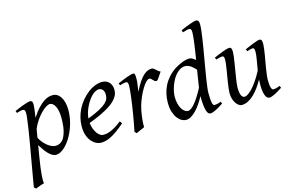

<svg xmlns="http://www.w3.org/2000/svg" viewBox="-118 -1032 2409 1565"><g transform="rotate(-15 1086.5 -249.0)"><path d="M297.9 -393.1Q284.7 -393.1 264.6 -380.9Q244.6 -368.7 222.7 -346.4Q200.7 -324.2 179.2 -293.2Q157.7 -262.2 142.1 -224.6L129.9 -153.3Q137.2 -138.7 150.4 -120.8Q163.6 -103 180.7 -87.6Q197.8 -72.3 217.3 -62Q236.8 -51.8 256.8 -51.8Q283.2 -51.8 303.5 -66.2Q323.7 -80.6 335 -106.9Q343.8 -126 349.1 -146.7Q354.5 -167.5 356.9 -187.7Q359.4 -208 360.1 -226.6Q360.8 -245.1 360.8 -259.8Q360.8 -293.9 355.5 -319.1Q350.1 -344.2 341.1 -360.6Q332 -377 320.8 -385Q309.6 -393.1 297.9 -393.1ZM169.9 -424.8Q169.9 -410.2 166.7 -383.8Q163.6 -357.4 156.7 -314.5Q188 -362.8 215.3 -391.1Q242.7 -419.4 265.4 -434.1Q288.1 -448.7 306.6 -452.9Q325.2 -457 339.8 -457Q358.9 -457 375.5 -447.3Q392.1 -437.5 404.8 -418.2Q417.5 -398.9 424.8 -370.8Q432.1 -342.8 432.1 -306.2Q432.1 -257.3 418.5 -202.6Q404.8 -147.9 374 -91.8Q362.8 -72.3 348.4 -52.5Q334 -32.7 316.9 -16.6Q299.8 -0.5 280.5 9.8Q261.2 20 240.2 20Q223.6 20 207.8 10Q191.9 0 176.5 -16.1Q161.1 -32.2 147 -52.7Q132.8 -73.2 120.1 -93.8L105 -2.9Q88.4 97.7 84.5 151.1Q80.6 204.6 85.9 218.3Q78.6 220.2 68.8 223.4Q59.1 226.6 48.6 230.2Q38.1 233.9 28.6 237.5Q19 241.2 12.7 244.1L-2.9 230Q-1 215.8 4.2 186Q9.3 156.2 16.4 116.2Q23.4 76.2 31.7 28.8Q40 -18.6 48.6 -67.4Q57.1 -116.2 65.2 -164.1Q73.2 -211.9 79.3 -252.7Q85.4 -293.5 89.1 -324.5Q92.8 -355.5 92.8 -371.1Q92.8 -382.3 90.8 -388.9Q88.9 -395.5 85.4 -398.7Q82 -401.9 78.1 -402.8Q74.2 -403.8 69.8 -403.8Q65.4 -403.8 57.4 -402.1Q49.3 -400.4 41 -397.9Q31.7 -395.5 21 -392.1L14.2 -410.2Q34.7 -419.4 55.7 -428Q76.7 -436.5 95 -442.9Q113.3 -449.2 127.2 -453.1Q141.1 -457 147 -457Q156.7 -457 163.3 -450.4Q169.9 -443.8 169.9 -424.8Z M662.1 -381.8Q646 -367.2 630.6 -346.2Q615.2 -325.2 602.8 -300.8Q590.3 -276.4 582 -249.8Q573.7 -223.1 571.8 -197.3Q635.7 -222.2 673.1 -242.4Q710.4 -262.7 729.5 -280.8Q748.5 -298.8 753.9 -315.4Q759.3 -332 759.3 -349.1Q759.3 -364.3 755.4 -375.2Q751.5 -386.2 745.1 -392.8Q738.8 -399.4 730.7 -402.6Q722.7 -405.8 714.4 -405.8Q706.5 -405.8 691.4 -400.1Q676.3 -394.5 662.1 -381.8ZM837.4 -371.1Q837.4 -357.4 834.2 -342.3Q831.1 -327.1 821 -311Q811 -294.9 793.2 -277.3Q775.4 -259.8 745.8 -241Q716.3 -222.2 673.8 -201.9Q631.3 -181.6 572.3 -159.7Q575.2 -132.3 583.7 -109.9Q592.3 -87.4 603.8 -71.3Q615.2 -55.2 628.7 -46.1Q642.1 -37.1 655.3 -37.1Q665.5 -37.1 680.2 -39.3Q694.8 -41.5 714.1 -48.8Q733.4 -56.2 757.6 -70.3Q781.7 -84.5 811 -107.9Q816.4 -105 820.6 -98.4Q824.7 -91.8 826.2 -87.9Q786.1 -53.2 755.4 -32Q724.6 -10.7 700.4 0.7Q676.3 12.2 657 16.1Q637.7 20 620.1 20Q604 20 583.5 11Q563 2 544.9 -17.8Q526.9 -37.6 514.4 -69.6Q502 -101.6 502 -147.9Q502 -186 511.2 -222.9Q520.5 -259.8 537.8 -293.7Q555.2 -327.6 580.6 -357.9Q606 -388.2 638.2 -413.1Q649.4 -421.9 663.6 -429.9Q677.7 -438 693.1 -444.1Q708.5 -450.2 724.4 -453.6Q740.2 -457 755.4 -457Q776.4 -457 791.7 -449.5Q807.1 -441.9 817.4 -429.7Q827.6 -417.5 832.5 -402.1Q837.4 -386.7 837.4 -371.1Z M1239.3 -415Q1233.4 -407.2 1226.3 -396Q1219.2 -384.8 1212.2 -374.3Q1205.1 -363.8 1198.7 -356.4Q1192.4 -349.1 1187.5 -349.1Q1178.2 -349.1 1171.6 -354.5Q1165 -359.9 1159.4 -366Q1153.8 -372.1 1148.2 -377.4Q1142.6 -382.8 1135.3 -382.8Q1122.6 -382.8 1105.7 -365.5Q1088.9 -348.1 1072 -320.1Q1055.2 -292 1039.8 -257.1Q1024.4 -222.2 1014.2 -187Q1008.8 -168.5 1004.6 -146.2Q1000.5 -124 997.3 -100.6Q994.1 -77.1 992.7 -54.4Q991.2 -31.7 992.2 -12.2Q985.8 -8.8 976.3 -4.6Q966.8 -0.5 956.8 3.9Q946.8 8.3 937.5 12.5Q928.2 16.6 922.4 20L906.2 4.9Q913.6 -29.8 920.4 -66.9Q927.2 -104 933.3 -140.9Q939.5 -177.7 944.6 -212.9Q949.7 -248 953.4 -278.3Q957 -308.6 959.2 -332.5Q961.4 -356.4 961.4 -371.1Q961.4 -382.3 959.7 -388.9Q958 -395.5 955.3 -398.7Q952.6 -401.9 949 -402.8Q945.3 -403.8 941.4 -403.8Q936.5 -403.8 928.2 -402.1Q919.9 -400.4 911.6 -397.9Q901.9 -395.5 891.1 -392.1L884.3 -410.2Q904.8 -419.4 925.5 -428Q946.3 -436.5 964.4 -442.9Q982.4 -449.2 995.8 -453.1Q1009.3 -457 1015.1 -457Q1022 -457 1025.9 -454.6Q1029.8 -452.1 1031.5 -446Q1033.2 -439.9 1033.7 -429Q1034.2 -418 1034.2 -400.9Q1034.2 -395.5 1032.7 -382.8Q1031.2 -370.1 1029.3 -355.2Q1027.3 -340.3 1025.1 -325.7Q1022.9 -311 1021.5 -301.8Q1044.9 -350.1 1065.9 -380.4Q1086.9 -410.6 1105.7 -427.7Q1124.5 -444.8 1141.6 -450.9Q1158.7 -457 1174.3 -457Q1183.1 -457 1190.2 -452.1Q1197.3 -447.3 1204.6 -440.4Q1211.9 -433.6 1220.2 -426.5Q1228.5 -419.4 1239.3 -415Z M1507.3 -207Q1511.7 -236.3 1517.6 -273.7Q1523.4 -311 1530.3 -352.5Q1522 -361.3 1512.5 -370.8Q1502.9 -380.4 1491.9 -388.2Q1481 -396 1468.8 -400.9Q1456.5 -405.8 1442.9 -405.8Q1420.4 -405.8 1401.1 -394.8Q1381.8 -383.8 1365.5 -365.7Q1349.1 -347.7 1336.4 -324.5Q1323.7 -301.3 1314.9 -276.6Q1306.2 -252 1301.5 -228Q1296.9 -204.1 1296.9 -185.1Q1296.9 -153.3 1303.5 -127.9Q1310.1 -102.5 1320.8 -84.5Q1331.5 -66.4 1345.2 -56.6Q1358.9 -46.9 1373 -46.9Q1386.2 -46.9 1402.3 -59.1Q1418.5 -71.3 1435.8 -93Q1453.1 -114.7 1471.4 -144Q1489.7 -173.3 1507.3 -207ZM1655.3 -33.2Q1613.8 -5.4 1587.2 7.3Q1560.5 20 1543.9 20Q1534.7 20 1526.9 12.5Q1519 4.9 1513.4 -13.4Q1507.8 -31.7 1504.4 -62Q1501 -92.3 1501 -137.2Q1484.4 -106.4 1465.1 -78.1Q1445.8 -49.8 1424.8 -27.8Q1403.8 -5.9 1381.8 7.1Q1359.9 20 1338.9 20Q1322.3 20 1303.2 10Q1284.2 0 1267.8 -21.2Q1251.5 -42.5 1240.7 -75.4Q1230 -108.4 1230 -153.8Q1230 -192.4 1238.3 -228.8Q1246.6 -265.1 1263.4 -298.1Q1280.3 -331.1 1305.9 -359.6Q1331.5 -388.2 1366.2 -411.1Q1379.9 -419.9 1395.8 -428Q1411.6 -436 1428.2 -442.6Q1444.8 -449.2 1461.4 -453.1Q1478 -457 1493.2 -457Q1505.4 -457 1518.1 -449.2Q1530.8 -441.4 1543.5 -431.2Q1549.3 -466.8 1554.4 -501Q1559.6 -535.2 1563.5 -564.7Q1567.4 -594.2 1569.8 -618.2Q1572.3 -642.1 1572.3 -657.2Q1572.3 -668.5 1570.6 -675Q1568.8 -681.6 1565.7 -684.8Q1562.5 -688 1558.6 -689Q1554.7 -689.9 1550.3 -689.9Q1545.9 -689.9 1537.4 -687.7Q1528.8 -685.5 1520 -683.1Q1509.8 -680.2 1498 -676.8L1492.2 -695.8Q1512.7 -705.1 1533.4 -713.4Q1554.2 -721.7 1572 -728Q1589.8 -734.4 1603.5 -738.3Q1617.2 -742.2 1623 -742.2Q1636.7 -742.2 1643.3 -733.4Q1649.9 -724.6 1649.9 -702.1Q1649.9 -683.1 1646.5 -652.8Q1643.1 -622.6 1637.5 -585Q1631.8 -547.4 1624.8 -504.9Q1617.7 -462.4 1610.1 -419.2Q1602.5 -376 1595.5 -334Q1588.4 -292 1582.8 -255.9Q1577.1 -219.7 1573.7 -191.2Q1570.3 -162.6 1570.3 -146Q1570.3 -89.4 1575.7 -63.7Q1581.1 -38.1 1592.3 -38.1Q1605 -38.1 1618.4 -40.8Q1631.8 -43.5 1648.9 -50.8Z M2153.3 -33.2Q2113.8 -6.8 2086.2 6.6Q2058.6 20 2040 20Q2030.8 20 2021.7 11.5Q2012.7 2.9 2006.1 -16.6Q1999.5 -36.1 1996.8 -67.6Q1994.1 -99.1 1997.6 -145Q1977.5 -108.9 1955.3 -78.6Q1933.1 -48.3 1909.2 -26.4Q1885.3 -4.4 1859.9 7.8Q1834.5 20 1808.1 20Q1798.3 20 1785.9 12.5Q1773.4 4.9 1762.5 -10.3Q1751.5 -25.4 1743.9 -47.9Q1736.3 -70.3 1736.3 -100.1Q1736.3 -114.7 1739 -137.2Q1741.7 -159.7 1745.6 -185.5Q1749.5 -211.4 1754.4 -239.3Q1759.3 -267.1 1763.2 -292.5Q1767.1 -317.9 1769.8 -338.4Q1772.5 -358.9 1772.5 -371.1Q1772.5 -382.3 1771 -388.9Q1769.5 -395.5 1766.8 -398.7Q1764.2 -401.9 1760.5 -402.8Q1756.8 -403.8 1752.4 -403.8Q1748 -403.8 1739.7 -402.1Q1731.4 -400.4 1723.1 -397.9Q1713.4 -395.5 1702.1 -392.1L1696.3 -410.2Q1716.8 -419.4 1737.5 -428Q1758.3 -436.5 1775.9 -442.9Q1793.5 -449.2 1806.9 -453.1Q1820.3 -457 1826.2 -457Q1840.3 -457 1845.2 -447.8Q1850.1 -438.5 1850.1 -416Q1850.1 -401.9 1847.2 -378.9Q1844.2 -356 1839.8 -328.6Q1835.4 -301.3 1830.6 -272Q1825.7 -242.7 1821.3 -215.3Q1816.9 -188 1814 -165Q1811 -142.1 1811 -127.9Q1811 -81.1 1821 -60.1Q1831.1 -39.1 1849.1 -39.1Q1858.9 -39.1 1875 -48.6Q1891.1 -58.1 1911.6 -79.3Q1932.1 -100.6 1956.3 -134.8Q1980.5 -168.9 2006.3 -218.3Q2009.8 -239.3 2013.4 -260.5Q2017.1 -281.7 2020.5 -301.5Q2023.9 -321.3 2026.1 -339.1Q2028.3 -356.9 2028.3 -371.1Q2028.3 -382.3 2027.1 -388.9Q2025.9 -395.5 2023.4 -398.7Q2021 -401.9 2017.8 -402.8Q2014.6 -403.8 2010.3 -403.8Q2005.9 -403.8 1998.3 -402.1Q1990.7 -400.4 1982.9 -397.9Q1974.1 -395.5 1964.4 -392.1L1957 -410.2Q1977.5 -419.4 1997.6 -428Q2017.6 -436.5 2034.4 -442.9Q2051.3 -449.2 2064 -453.1Q2076.7 -457 2083 -457Q2096.7 -457 2101.1 -447.8Q2105.5 -438.5 2105.5 -416Q2105.5 -401.9 2102.5 -379.2Q2099.6 -356.4 2095.2 -329.3Q2090.8 -302.2 2085.4 -272.7Q2080.1 -243.2 2075.7 -215.6Q2071.3 -188 2068.4 -164.1Q2065.4 -140.1 2065.4 -124Q2065.4 -79.6 2071.8 -58.3Q2078.1 -37.1 2090.3 -37.1Q2103 -37.1 2116 -40.3Q2128.9 -43.5 2146.5 -50.8Z"/></g></svg>

Font: Gentium Plus Phon
Style: Italic
Weight: 400
Italic angle: -8°
Designer: J. Victor Gaultney, Annie Olsen, Iska Routamaa, Becca Hirsbrunner
Foundry: SIL International
Version: Version 5.000